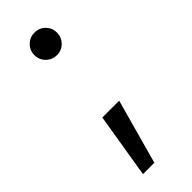

<svg xmlns="http://www.w3.org/2000/svg" viewBox="-228 -545 740 740"><g transform="rotate(-45 142.0 -175.0)"><path d="M57.1 166 100.6 -99.1H192.4L119.1 166ZM147 -392.6Q121.6 -392.6 103.5 -410.6Q85.4 -428.7 85.4 -454.1Q85.4 -480 103.5 -497.8Q121.6 -515.6 147 -515.6Q172.9 -515.6 190.7 -497.8Q208.5 -480 208.5 -454.1Q208.5 -428.7 190.7 -410.6Q172.9 -392.6 147 -392.6Z"/></g></svg>

Font: V-Inter
Style: Regular-375
Weight: 375
Designer: Rasmus Andersson
Foundry: rsms
Version: Version 4.000;git-4146feb